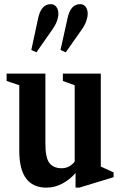

<svg xmlns="http://www.w3.org/2000/svg" viewBox="-20 -870 570 901"><path d="M198 10.5Q70.5 10.5 70.5 -162V-470L11 -490V-524.5H193V-196Q193 -128 212.5 -104.2Q232 -80.5 269.5 -80.5Q305.5 -80.5 330.5 -111.5V-470L275 -490V-524.5H453V-88.5L513 -61V-38.5L352 10.5H334.5V-58Q307.5 -27 272 -8.2Q236.5 10.5 198 10.5ZM288.5 -624.5 264 -635.5 297 -784.5Q311 -850.5 356 -850.5Q372.5 -850.5 382 -838Q391.5 -825.5 391.5 -805.5Q391.5 -790.5 385.2 -772Q379 -753.5 365.5 -734ZM151 -624.5 127 -635.5 159 -784.5Q173 -850.5 218.5 -850.5Q234.5 -850.5 244.2 -838Q254 -825.5 254 -805.5Q254 -790.5 247.5 -772Q241 -753.5 227.5 -734Z"/></svg>

Font: Libre Caslon Condensed
Style: Bold
Weight: 700
Designer: Pablo Impallari, Rodrigo Fuenzalida, Katja Schimmel, Ertekin Erdin
Foundry: Pablo Impallari, Rodrigo Fuenzalida
Version: Version 2.000; ttfautohint (v1.8.4.7-5d5b);gftools[0.9.33]